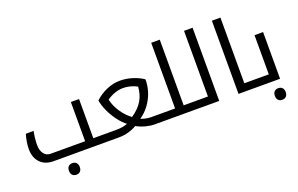

<svg xmlns="http://www.w3.org/2000/svg" viewBox="-109 -1216 2906 1873"><g transform="rotate(-20 1344.0 -280.0)"><path d="M252 0Q165.5 0 115.2 -52Q64.9 -104 64.9 -193.8Q64.9 -227.1 72 -270.5Q79.1 -314 89.8 -344.2H169.9Q154.8 -272 154.8 -201.2Q154.8 -146.5 180.7 -112.3Q206.5 -78.1 249 -78.1H607.9V-484.9H692.9V-78.1H826.2Q831.1 -78.1 831.1 -74.2V-4.9Q831.1 0 826.2 0ZM417 200.2Q391.1 200.2 376 184.6Q360.8 168.9 360.8 140.1Q360.8 111.3 375.7 95.7Q390.6 80.1 417 80.1Q443.8 80.1 458.5 96.4Q473.1 112.8 473.1 140.1Q473.1 167.5 458.5 183.8Q443.8 200.2 417 200.2Z M1118.7 -143.1Q1195.8 -195.3 1233.4 -257.8Q1271 -320.3 1275.9 -401.9Q1206.1 -439 1131.8 -439Q1046.9 -439 961.9 -380.9Q977.1 -312.5 1018.6 -250Q1060.1 -187.5 1118.7 -143.1ZM1302.7 0Q1260.7 0 1212.4 -12.5Q1164.1 -24.9 1117.7 -49.8Q1029.8 0 931.6 0H815.9Q811 0 811 -4.9V-74.2Q811 -78.1 815.9 -78.1H930.7Q1002.4 -78.1 1049.8 -98.1Q1011.2 -126 970.9 -178.5Q930.7 -231 902.6 -291.7Q874.5 -352.5 865.7 -407.2Q920.4 -458.5 989 -487.8Q1057.6 -517.1 1128.9 -517.1Q1191.9 -517.1 1255.9 -497.1Q1319.8 -477.1 1367.7 -443.8Q1367.7 -340.3 1319.8 -248.5Q1272 -156.7 1188 -99.1Q1243.7 -78.1 1298.8 -78.1H1419.9Q1424.8 -78.1 1424.8 -74.2V-4.9Q1424.8 0 1419.9 0Z M1410.2 0Q1405.3 0 1405.3 -4.9V-74.2Q1405.3 -78.1 1410.2 -78.1H1542V-759.8H1630.9V-78.1H1761.2Q1766.1 -78.1 1766.1 -74.2V-4.9Q1766.1 0 1761.2 0Z M1751 0Q1746.1 0 1746.1 -4.9V-74.2Q1746.1 -78.1 1751 -78.1H1882.8V-759.8H1971.7V0Z M2171.9 -759.8H2260.7V-78.1H2392.6Q2397.9 -78.1 2397.9 -74.2V-4.9Q2397.9 0 2392.6 0H2171.9Z M2382.8 0Q2377.9 0 2377.9 -4.9V-74.2Q2377.9 -78.1 2382.8 -78.1H2514.6V-484.9H2603.5V0ZM2554.7 200.2Q2528.8 200.2 2513.7 184.6Q2498.5 168.9 2498.5 140.1Q2498.5 111.3 2513.4 95.7Q2528.3 80.1 2554.7 80.1Q2581.5 80.1 2596.2 96.4Q2610.8 112.8 2610.8 140.1Q2610.8 167.5 2596.2 183.8Q2581.5 200.2 2554.7 200.2Z"/></g></svg>

Font: DroidArabicKufi
Style: Regular
Weight: 400
Designer: Pascal Zoghbi
Foundry: Ascender Corporation
Version: Version 1.00; ttfautohint (v1.4.1)